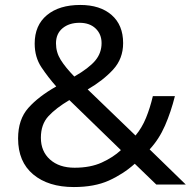

<svg xmlns="http://www.w3.org/2000/svg" viewBox="-20 -745 772 775"><path d="M304 -725Q384 -725 430.5 -684.5Q477 -644 477 -571Q477 -508 436.5 -464Q396 -420 334 -384L527 -198Q553 -229 569.5 -269.5Q586 -310 597 -357H686Q670 -293 646 -238Q622 -183 584 -142L730 0H611L524 -84Q477 -42 419 -16Q361 10 278 10Q175 10 114 -41Q53 -92 53 -186Q53 -263 94.5 -309.5Q136 -356 207 -396Q175 -432 147.5 -473Q120 -514 120 -569Q120 -643 169.5 -684Q219 -725 304 -725ZM301 -653Q259 -653 232.5 -631Q206 -609 206 -570Q206 -534 225 -503.5Q244 -473 280 -436Q339 -470 364.5 -500.5Q390 -531 390 -571Q390 -607 366 -630Q342 -653 301 -653ZM260 -341Q206 -309 175.5 -276Q145 -243 145 -189Q145 -134 182 -101Q219 -68 281 -68Q345 -68 391 -89Q437 -110 468 -139Z"/></svg>

Font: Noto Sans Symbols 2
Style: Regular
Weight: 400
Designer: Monotype Design Team
Foundry: Monotype Imaging Inc.
Version: Version 2.008; ttfautohint (v1.8.4.7-5d5b)